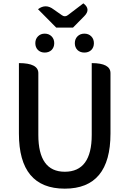

<svg xmlns="http://www.w3.org/2000/svg" viewBox="-20 -1114 773 1147"><path d="M367 13Q93 13 93 -316V-737Q209 -737 209 -677V-308Q209 -88 367 -88Q528 -88 528 -308V-737Q640 -737 640 -677V-316Q640 13 367 13ZM316 -949 207 -1059Q253 -1094 300 -1058L350 -1023Q368 -1010 386 -1024L478 -1094Q525 -1059 483 -1017L416 -949ZM247 -800Q223 -800 207 -815Q191 -831 191 -856Q191 -881 207 -897Q223 -913 247 -913Q272 -913 288 -897Q304 -881 304 -856Q304 -831 288 -815Q272 -800 247 -800ZM443 -815Q427 -831 427 -856Q427 -881 443 -897Q459 -913 484 -913Q509 -913 525 -897Q541 -881 541 -856Q541 -831 525 -815Q509 -800 484 -800Q459 -800 443 -815Z"/></svg>

Font: Swei Half Moon CJK SC
Style: Medium
Weight: 500
Version: Version 2.071